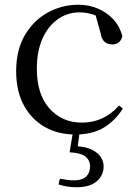

<svg xmlns="http://www.w3.org/2000/svg" viewBox="-20 -551 578 808"><path d="M297 15Q224 15 168 -17Q112 -49 80 -108.5Q48 -168 48 -251Q48 -341 85 -403.5Q122 -466 181.5 -498.5Q241 -531 310 -531Q355 -531 393 -514.5Q431 -498 457.5 -469Q484 -440 495 -399Q486 -364 453 -364Q432 -364 419.5 -375.5Q407 -387 403 -413L378 -502L428 -462Q397 -482 370 -490.5Q343 -499 315 -499Q264 -499 223 -470Q182 -441 158.5 -388Q135 -335 135 -262Q135 -154 188 -94.5Q241 -35 325 -35Q370 -35 409 -52.5Q448 -70 481 -107L497 -94Q464 -42 416 -13.5Q368 15 297 15ZM273 90 288 -2H316L305 81L291 64Q351 65 383.5 89Q416 113 416 150Q416 187 387 212Q358 237 302 237Q278 237 259.5 233.5Q241 230 226 225L232 201Q248 204 263 206Q278 208 292 208Q326 208 342.5 192Q359 176 359 150Q359 123 339 107.5Q319 92 273 90Z"/></svg>

Font: Noto Serif KR ExtraLight
Style: Regular
Weight: 400
Version: Version 2.002-H1;hotconv 1.1.0;makeotfexe 2.6.0